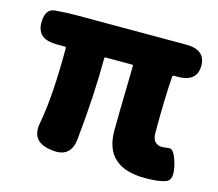

<svg xmlns="http://www.w3.org/2000/svg" viewBox="-87 -679 909 802"><g transform="rotate(15 367.0 -277.5)"><path d="M602 14Q427 14 427 -144Q427 -187 428 -230L432 -425Q432 -430 427 -430H313Q308 -430 308 -425Q308 -266 288 -71Q280 14 195 2L188 1Q103 -12 119 -95Q142 -215 142 -425Q142 -430 137 -430H102Q19 -430 16 -496Q14 -562 59 -565Q105 -569 149 -569H624Q708 -569 708 -500Q708 -430 624 -430H609Q602 -430 602 -423Q595 -333 595 -181Q595 -152 607.5 -141Q620 -130 633 -130Q646 -130 668 -133Q689 -135 706 -73Q722 -10 693 2Q664 14 602 14Z"/></g></svg>

Font: Resource Han Rounded TW Heavy
Style: Regular
Weight: 900
Designer: Cyano Hao (round all glyphs); Ryoko NISHIZUKA 西塚涼子 (kana, bopomofo & ideographs); Paul D. Hunt (Latin, Greek & Cyrillic)
Foundry: Cyano Hao
Version: 0.990